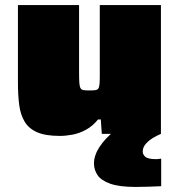

<svg xmlns="http://www.w3.org/2000/svg" viewBox="-20 -530 707 760"><path d="M217 8Q160 8 127 -6.5Q94 -21 77.5 -48.5Q61 -76 56 -115Q51 -154 51 -202V-510H293V-243Q293 -217 294 -202.5Q295 -188 298.5 -181.5Q302 -175 310 -173.5Q318 -172 332 -172Q347 -172 356 -173Q365 -174 369 -179.5Q373 -185 374 -198Q375 -211 375 -234V-510H617V0H383L379 -57H368Q347 -31 320.5 -16.5Q294 -2 267 3Q240 8 217 8ZM517 210Q452 210 416 197Q380 184 366 163Q352 142 352 117Q352 85 374 51.5Q396 18 432 -11L617 0Q602 6 585.5 16Q569 26 557.5 39Q546 52 545 67Q544 81 555 90.5Q566 100 598 100Q600 100 605.5 99.5Q611 99 618 98V207Q598 208 569 209Q540 210 517 210Z"/></svg>

Font: Saira Expanded Black
Style: Regular
Weight: 900
Width: 7
Designer: Hector Gatti with collaboration of the Omnibus-Type team
Foundry: Omnibus-Type
Version: Version 1.101